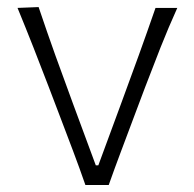

<svg xmlns="http://www.w3.org/2000/svg" viewBox="-20 -531 558 551"><path d="M225.1 0Q208.5 -47.9 189.9 -97.2Q171.4 -146.5 153.8 -192.4L119.6 -282.2Q98.1 -338.4 75.7 -395.5Q53.2 -452.6 30.3 -508.3L90.8 -510.7Q114.3 -440.9 138.9 -372.1Q163.6 -303.2 189.5 -233.4L254.9 -56.6H262.2L327.6 -233.9Q353.5 -304.2 378.2 -372.3Q402.8 -440.4 426.3 -508.3H488.8Q463.4 -452.1 440.7 -394.8Q418 -337.4 396.5 -280.8L362.3 -189.9Q344.2 -141.6 326.7 -95Q309.1 -48.3 292 0Z"/></svg>

Font: Pinar DS1-Light
Style: Regular
Weight: 300
Designer: Amin Abedi
Version: Version 2.000